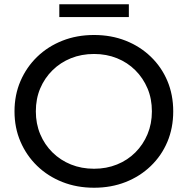

<svg xmlns="http://www.w3.org/2000/svg" viewBox="-20 -872 880 900"><path d="M421 8Q340 8 272 -19Q204 -46 154 -94.5Q104 -143 76 -208Q48 -273 48 -350Q48 -427 76 -492Q104 -557 154 -605.5Q204 -654 272 -681Q340 -708 421 -708Q501 -708 568.5 -681.5Q636 -655 686.5 -606.5Q737 -558 764.5 -493Q792 -428 792 -350Q792 -272 764.5 -207Q737 -142 686.5 -93.5Q636 -45 568.5 -18.5Q501 8 421 8ZM421 -81Q479 -81 528.5 -101Q578 -121 614.5 -157.5Q651 -194 671.5 -243Q692 -292 692 -350Q692 -409 671.5 -457.5Q651 -506 614.5 -542.5Q578 -579 528.5 -599Q479 -619 421 -619Q362 -619 312.5 -599Q263 -579 226 -542.5Q189 -506 168.5 -457.5Q148 -409 148 -350Q148 -292 168.5 -243Q189 -194 226 -157.5Q263 -121 312.5 -101Q362 -81 421 -81ZM258 -792V-852H584V-792Z"/></svg>

Font: Montserrat Z Med
Style: Regular
Weight: 500
Designer: Julieta Ulanovsky
Foundry: Julieta Ulanovsky
Version: Version 8.000